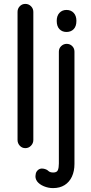

<svg xmlns="http://www.w3.org/2000/svg" viewBox="-20 -750 467 985"><path d="M110 10Q93 10 81.5 -2.5Q70 -15 70 -32V-689Q70 -706 81.5 -718Q93 -730 110 -730Q127 -730 139 -718Q151 -706 151 -689V-32Q151 -15 139 -2.5Q127 10 110 10ZM252 215Q228 215 205 205.5Q182 196 170 180Q164 171 162.5 162.5Q161 154 163 145Q164 132 174.5 122.5Q185 113 201 115Q219 118 227.5 126.5Q236 135 253 135Q272 135 277 122.5Q282 110 282 89V-485Q282 -502 294 -513.5Q306 -525 322 -525Q339 -525 350.5 -513.5Q362 -502 362 -485V91Q362 128 349 156Q336 184 311.5 199.5Q287 215 252 215ZM321 -586Q299 -586 285 -600.5Q271 -615 271 -643Q271 -669 285 -684Q299 -699 321 -699Q344 -699 358 -684Q372 -669 372 -643Q372 -615 358 -600.5Q344 -586 321 -586Z"/></svg>

Font: National Park
Style: Regular
Weight: 400
Designer: Andrea Herstowski, Ben Hoepner
Version: Version 1.009